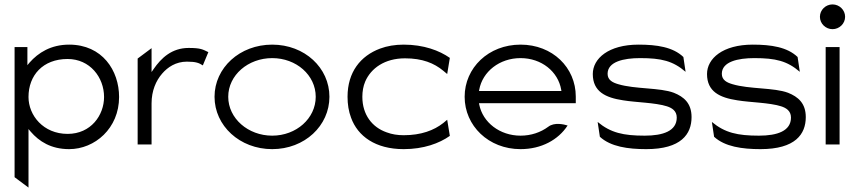

<svg xmlns="http://www.w3.org/2000/svg" viewBox="-20 -664 3879 869"><path d="M46 138 109 185V-80L119 -68C157 -24 211 11 293 11C409 11 519 -83 519 -225C519 -345 443 -462 293 -462C210 -462 153 -425 114 -381L104 -369V-451H46ZM109 -225C109 -323 174 -397 286 -397C387 -397 451 -314 451 -225C451 -143 392 -58 286 -58C176 -58 109 -142 109 -225Z M603 -10H666V-196C666 -253 686 -299 714 -331C739 -360 776 -385 826 -385C867 -385 881 -379 898 -368L923 -428C898 -440 889 -447 834 -447C758 -447 710 -402 675 -351L666 -338V-446L603 -399Z M951 -226C951 -95 1065 11 1212 11C1359 11 1471 -95 1471 -226C1471 -357 1359 -462 1212 -462C1065 -462 951 -357 951 -226ZM1013 -226C1013 -324 1103 -401 1212 -401C1321 -401 1409 -324 1409 -226C1409 -128 1321 -50 1212 -50C1103 -50 1013 -128 1013 -226Z M1553 -226C1553 -192 1558 -160 1569 -131C1599 -48 1679 11 1807 11C1897 11 1968 -15 2016 -49L2004 -122L1986 -107C1944 -74 1886 -52 1807 -52C1779 -52 1754 -56 1730 -65C1664 -88 1620 -145 1620 -226C1620 -250 1624 -274 1633 -295C1659 -355 1721 -400 1813 -400C1892 -400 1945 -378 1986 -344L2004 -329L2016 -402C1969 -435 1898 -462 1807 -462C1768 -462 1732 -456 1700 -444C1612 -411 1553 -338 1553 -226Z M2083 -226C2083 -95 2191 11 2336 11C2430 11 2507 -31 2549 -96C2533 -101 2489 -112 2461 -90C2427 -65 2384 -50 2336 -50C2242 -50 2165 -110 2149 -191L2148 -197H2586V-227C2586 -358 2481 -462 2336 -462C2191 -462 2083 -357 2083 -226ZM2148 -252 2149 -258C2164 -340 2241 -401 2336 -401C2431 -401 2506 -340 2520 -258L2521 -252Z M2663 -329C2663 -249 2721 -222 2800 -210C2861 -200 2943 -200 2998 -183C3020 -176 3043 -163 3043 -132C3043 -71 2981 -50 2898 -50C2801 -50 2744 -63 2685 -112L2695 -45C2744 0 2822 11 2905 11C3063 11 3110 -57 3110 -134C3110 -197 3075 -226 3030 -244C2967 -268 2854 -260 2778 -283C2754 -290 2730 -301 2730 -330C2730 -385 2803 -401 2877 -401C2974 -401 3026 -388 3083 -339L3073 -406C3026 -451 2953 -462 2870 -462C2734 -462 2663 -399 2663 -329Z M3180 -329C3180 -249 3238 -222 3317 -210C3378 -200 3460 -200 3515 -183C3537 -176 3560 -163 3560 -132C3560 -71 3498 -50 3415 -50C3318 -50 3261 -63 3202 -112L3212 -45C3261 0 3339 11 3422 11C3580 11 3627 -57 3627 -134C3627 -197 3592 -226 3547 -244C3484 -268 3371 -260 3295 -283C3271 -290 3247 -301 3247 -330C3247 -385 3320 -401 3394 -401C3491 -401 3543 -388 3600 -339L3590 -406C3543 -451 3470 -462 3387 -462C3251 -462 3180 -399 3180 -329Z M3691 -588C3691 -557 3717 -532 3748 -532C3779 -532 3805 -557 3805 -588C3805 -619 3779 -644 3748 -644C3717 -644 3691 -619 3691 -588ZM3717 -10H3780V-451H3717Z"/></svg>

Font: Charger Sport
Style: LitExt
Weight: 300
Designer: Jasper
Foundry: Cannot Into Space Fonts
Version: Version 1.1